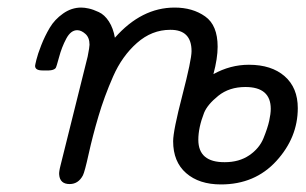

<svg xmlns="http://www.w3.org/2000/svg" viewBox="-20 -484 812 510"><path d="M73.2 -309.1Q73.2 -311 76.7 -325.4Q80.1 -339.8 89.6 -364Q99.1 -388.2 112.1 -410.2Q125 -432.1 147.5 -448Q169.9 -463.9 195.8 -463.9Q204.6 -463.9 215.8 -461.4Q227.1 -459 242.4 -451.9Q257.8 -444.8 269.3 -427Q280.8 -409.2 285.2 -383.8Q356 -463.9 443.8 -463.9Q491.7 -463.9 524.9 -440.4Q558.1 -417 558.1 -359.9Q558.1 -329.1 546.9 -287.1Q591.8 -312 641.1 -312Q701.2 -312 736.1 -281.5Q771 -251 771 -196.8Q771 -118.7 714.1 -56.4Q657.2 5.9 566.9 5.9Q508.8 5.9 474.4 -24.2Q439.9 -54.2 439.9 -108.9Q439.9 -136.7 464.4 -231Q488.8 -325.2 488.8 -348.1Q488.8 -405.3 432.1 -404.8Q383.3 -404.8 343.8 -369.9Q304.2 -335 280.5 -281Q256.8 -227.1 241.5 -175Q226.1 -123 215.6 -75.4Q205.1 -27.8 200.2 -18.1Q188 4.9 165 4.9Q139.2 4.9 137.2 -20Q136.2 -26.9 141.1 -45.9L212.9 -334Q217.8 -358.9 217.8 -365.2Q217.8 -384.3 206.8 -394Q195.8 -403.8 185.1 -403.8Q168 -403.8 156 -381.3Q144 -358.9 137 -332.5Q129.9 -306.2 127.9 -303.2Q123 -297.4 109.9 -296.9H92.8Q73.2 -296.9 73.2 -309.1ZM506.8 -112.8Q506.8 -52.7 577.1 -53.2Q615.2 -53.2 642.1 -71.5Q668.9 -89.8 679.9 -116.9Q690.9 -144 695.1 -163.1Q699.2 -182.1 699.2 -194.8Q699.2 -252.9 631.8 -252.9Q588.9 -252.9 559.8 -229.5Q530.8 -206.1 522 -184.1Q506.8 -145 506.8 -112.8Z"/></svg>

Font: CMU Concrete
Style: Italic
Weight: 500
Italic angle: -14.04°
Version: Version 0.7.0